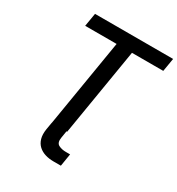

<svg xmlns="http://www.w3.org/2000/svg" viewBox="-215 -864 1113 1204"><g transform="rotate(30 342.0 -262.0)"><path d="M331.5 0 323.2 51.3Q316.9 90.3 340.1 102.3Q363.3 114.3 395.5 113.8H423.3L408.7 204.1H354Q322.8 204.1 294.7 195.6Q266.6 187 246.6 168.7Q226.6 150.4 218 121.3Q209.5 92.3 215.8 51.8L224.6 0ZM102.1 -631.8 118.2 -727.5H683.6L667.5 -631.8H440.9L336.4 0H225.1L329.6 -631.8Z"/></g></svg>

Font: Inter 16pt Medium
Style: Italic
Weight: 500
Italic angle: -9.3988°
Version: Version 4.001;git-66647c0bb